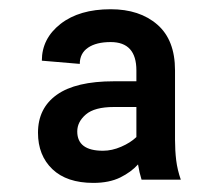

<svg xmlns="http://www.w3.org/2000/svg" viewBox="-20 -742 483 424"><path d="M292.6 -345.2Q287.6 -361.2 284.8 -378.9Q269.9 -362.2 245.6 -350.1Q221.2 -338.1 186.1 -338.1Q127.5 -338.1 95.7 -368.4Q63.9 -398.8 63.9 -448.9Q63.9 -503.2 105.6 -532.8Q147.4 -562.5 231.5 -562.5H281.2V-586.6Q281.2 -649.1 224.4 -649.1Q192.5 -649.1 174.4 -636.7Q156.2 -624.3 156.2 -600.9L72.4 -608Q72.4 -657 113.8 -689.3Q155.2 -721.6 224.4 -721.6Q288.4 -721.6 327.4 -687.7Q366.5 -653.8 366.5 -586.6V-433.2Q366.5 -409.8 369.1 -388.1Q371.8 -366.5 379.3 -345.2ZM207.4 -409.1Q227.3 -409.1 247.7 -418Q268.1 -426.8 281.2 -439.3V-505.7H231.5Q188.9 -505.7 169.7 -489.3Q150.6 -473 150.6 -451.7Q150.6 -409.1 207.4 -409.1Z"/></svg>

Font: Interface
Style: Regular
Weight: 400
Designer: Rasmus Andersson
Foundry: rsms
Version: Version 1.8